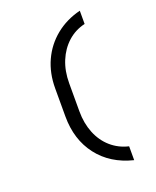

<svg xmlns="http://www.w3.org/2000/svg" viewBox="-172 -939 943 1159"><g transform="rotate(-20 300.0 -360.0)"><path d="M485 120Q343 85 264 -18Q185 -121 185 -270V-450Q185 -548 221.5 -627.5Q258 -707 325.5 -762Q393 -817 485 -840V-755Q421 -740 374 -697.5Q327 -655 301 -592Q275 -529 275 -450V-270Q275 -193 300.5 -130Q326 -67 373.5 -25.5Q421 16 485 31Z"/></g></svg>

Font: Liga JetBrainsMono Nerd Font
Style: Regular
Weight: 400
Designer: Philipp Nurullin, Konstantin Bulenkov
Foundry: JetBrains
Version: Version 2.225; ttfautohint (v1.8.3)